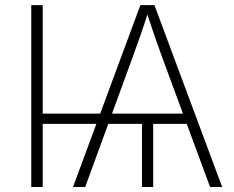

<svg xmlns="http://www.w3.org/2000/svg" viewBox="-20 -748 938 768"><path d="M150.9 -727.5V0H105V-727.5ZM592.8 -272.9V0H547.9V-272.9ZM272 0 541.5 -727.5H597.7L868.7 0H820.3L628.4 -519.5Q614.3 -558.1 598.1 -604.5Q582 -650.9 563.5 -708H575.2Q557.1 -650.4 541 -604.2Q524.9 -558.1 510.7 -519.5L320.8 0ZM128.4 -252.4V-293.5H752.9V-252.4Z"/></svg>

Font: Inter ExtraLight
Style: Regular
Weight: 250
Designer: Rasmus Andersson
Foundry: rsms
Version: Version 4.001;git-66647c0bb